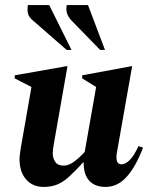

<svg xmlns="http://www.w3.org/2000/svg" viewBox="-20 -727 592 757"><path d="M152 10Q109 10 83 -19.5Q57 -49 57 -100Q57 -109 58.5 -118.5Q60 -128 61 -138L104 -384L38 -418V-430L242 -466H246L192 -158Q188 -135 188 -123Q188 -103 198 -88.5Q208 -74 231 -74Q252 -74 274 -91Q296 -108 314 -128L359 -384L304 -418V-430L498 -466H501L441 -126Q433 -79 459 -79Q474 -79 491 -95.5Q508 -112 526 -151L544 -145Q516 -71 480 -30.5Q444 10 396 10Q354 10 331.5 -15Q309 -40 310 -87H308Q276 -52 252.5 -30.5Q229 -9 205.5 0.5Q182 10 152 10ZM375 -530 262 -646Q248 -661 244 -675.5Q240 -690 243 -707H327L394 -530ZM243 -530 110 -646Q93 -660 90 -675Q87 -690 90 -707H174L262 -530Z"/></svg>

Font: Spectral
Style: Bold Italic
Weight: 700
Italic angle: -10°
Designer: Jean-Baptiste Levee
Foundry: Production Type
Version: Version 2.001